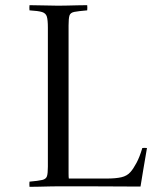

<svg xmlns="http://www.w3.org/2000/svg" viewBox="-20 -721 603 742"><path d="M94 1Q93 -9 94 -19Q128 -22 143 -25.5Q158 -29 161.5 -40Q165 -51 165 -77V-614Q165 -644 161 -657Q157 -670 142.5 -674.5Q128 -679 94 -681Q93 -691 94 -701Q117 -701 151 -700Q185 -699 205 -699Q218 -699 239 -699.5Q260 -700 281.5 -700.5Q303 -701 317 -701Q318 -691 317 -681Q282 -678 267 -675Q252 -672 248.5 -661Q245 -650 245 -623V-90Q245 -65 245 -50.5Q245 -36 246 -31H392Q427 -31 449 -36Q471 -41 484 -56Q495 -68 507.5 -91.5Q520 -115 530 -149Q539 -150 548 -149Q540 -104 533.5 -64Q527 -24 523 0Q476 0 420.5 -0.5Q365 -1 309.5 -1Q254 -1 207 -1Q193 -1 172 -0.5Q151 0 130 0.5Q109 1 94 1Z"/></svg>

Font: Castoro Titling
Style: Regular
Weight: 400
Version: Version 2.04